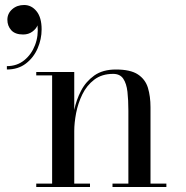

<svg xmlns="http://www.w3.org/2000/svg" viewBox="-20 -748 742 768"><path d="M125 -13.5H188.5V-446.5H125V-460H277V-308Q285 -348 304.2 -385Q323.5 -422 357.2 -446Q391 -470 443.5 -470Q502 -470 531.8 -450.2Q561.5 -430.5 571.8 -396.5Q582 -362.5 582 -319V-13.5H645.5V0H430V-13.5H493.5V-305.5Q493.5 -347.5 489.8 -380.8Q486 -414 473 -433.2Q460 -452.5 432.5 -452.5Q387.5 -452.5 357.2 -429.5Q327 -406.5 309.5 -370.8Q292 -335 284.5 -295.8Q277 -256.5 277 -224V-13.5H340V0H125ZM9.5 -669Q9.5 -694 28.8 -711Q48 -728 76.5 -728Q106 -728 126.2 -703Q146.5 -678 146.5 -630.5Q146.5 -591.5 130.5 -554.5Q114.5 -517.5 83.5 -493.8Q52.5 -470 7.5 -470V-483.5Q48 -483.5 77 -507Q106 -530.5 120.2 -567.8Q134.5 -605 130 -646.5Q125 -633 109.5 -621.5Q94 -610 72.5 -610Q40.5 -610 25 -627.2Q9.5 -644.5 9.5 -669Z"/></svg>

Font: Bodoni* 16
Style: Regular
Weight: 400
Version: Version 2.2